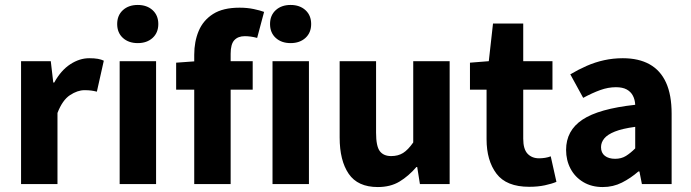

<svg xmlns="http://www.w3.org/2000/svg" viewBox="-20 -743 2790 775"><path d="M65 0V-496H185L195 -410H199Q226 -459 263.5 -483.5Q301 -508 340 -508Q361 -508 375 -505.5Q389 -503 399 -498L371 -373Q359 -376 348 -377.5Q337 -379 321 -379Q293 -379 262.5 -359Q232 -339 212 -287V0Z M463 0V-496H610V0ZM536 -569Q499 -569 476 -590Q453 -611 453 -646Q453 -681 476 -702Q499 -723 536 -723Q573 -723 596 -702Q619 -681 619 -646Q619 -611 596 -590Q573 -569 536 -569Z M764 0V-522Q764 -575 782 -618Q800 -661 840 -686.5Q880 -712 947 -712Q978 -712 1004 -706.5Q1030 -701 1046 -695L1018 -590Q992 -597 968 -597Q941 -597 926 -581Q911 -565 911 -526V0ZM691 -381V-490L774 -496H1000V-381Z M1080 0V-496H1227V0ZM1153 -569Q1116 -569 1093 -590Q1070 -611 1070 -646Q1070 -681 1093 -702Q1116 -723 1153 -723Q1190 -723 1213 -702Q1236 -681 1236 -646Q1236 -611 1213 -590Q1190 -569 1153 -569Z M1505 12Q1424 12 1387.5 -41.5Q1351 -95 1351 -188V-496H1498V-207Q1498 -153 1513 -133Q1528 -113 1559 -113Q1587 -113 1607 -125.5Q1627 -138 1648 -168V-496H1795V0H1675L1664 -69H1661Q1629 -32 1592.5 -10Q1556 12 1505 12Z M2116 11Q2024 11 1984 -42Q1944 -95 1944 -181V-381H1877V-490L1953 -496L1970 -648H2092V-496H2210V-381H2092V-183Q2092 -141 2109.5 -122.5Q2127 -104 2156 -104Q2168 -104 2180.5 -106Q2193 -108 2203 -112L2226 -9Q2207 -1 2179 5Q2151 11 2116 11Z M2413 12Q2368 12 2334.5 -8Q2301 -28 2283 -62Q2265 -96 2265 -138Q2265 -216 2331 -260Q2397 -304 2544 -320Q2543 -341 2534.5 -357Q2526 -373 2509.5 -382Q2493 -391 2466 -391Q2435 -391 2403 -379.5Q2371 -368 2334 -348L2282 -443Q2314 -462 2348 -477Q2382 -492 2418.5 -500Q2455 -508 2494 -508Q2558 -508 2602 -483.5Q2646 -459 2668.5 -409.5Q2691 -360 2691 -284V0H2571L2561 -51H2557Q2526 -24 2490.5 -6Q2455 12 2413 12ZM2463 -102Q2488 -102 2506.5 -113.5Q2525 -125 2544 -144V-231Q2492 -224 2462 -212Q2432 -200 2419 -184Q2406 -168 2406 -149Q2406 -126 2421.5 -114Q2437 -102 2463 -102Z"/></svg>

Font: Mada
Style: Bold
Weight: 700
Designer: Khaled Hosny
Version: Version 1.5